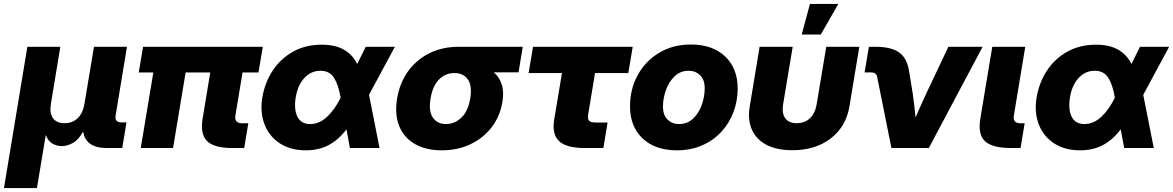

<svg xmlns="http://www.w3.org/2000/svg" viewBox="-50 -754 5975 978"><path d="M-29.8 204.1 89.4 -515.6H257.3L209.5 -226.6Q201.2 -177.7 219.7 -152.1Q238.3 -126.5 278.8 -126.5Q319.3 -126.5 345.9 -152.1Q372.6 -177.7 380.4 -226.6L428.7 -515.6H596.7L539.1 -166.5Q532.7 -130.4 569.3 -130.4H594.2L572.8 0H493.7Q386.7 0 373.5 -84Q350.6 -42 321.5 -25.9Q292.5 -9.8 265.1 -9.8Q240.2 -9.8 217.5 -22.2Q194.8 -34.7 183.1 -66.4L138.2 204.1Z M1134.3 0Q1040.5 0 1004.9 -35.4Q969.2 -70.8 981.9 -148.9L1021 -384.8H895.5L831.5 0H667L731 -384.8H656.7L678.7 -515.6H1288.6L1266.6 -384.8H1185.5L1148.9 -165Q1143.1 -126 1184.1 -126H1214.8L1193.8 0Z M1507.8 11.7Q1430.2 11.7 1376 -23.4Q1321.8 -58.6 1297.9 -119.4Q1273.9 -180.2 1286.1 -256.8Q1299.3 -334.5 1339.8 -395.5Q1380.4 -456.5 1443.8 -491.5Q1507.3 -526.4 1589.4 -526.4Q1657.2 -526.4 1701.7 -501Q1746.1 -475.6 1769.5 -428.2L1813 -515.6H1961.4L1829.6 -271L1883.3 0H1732.4L1714.8 -95.2Q1675.3 -42.5 1624.8 -15.4Q1574.2 11.7 1507.8 11.7ZM1685.1 -256.8 1684.6 -258.8Q1673.8 -322.8 1651.1 -358.2Q1628.4 -393.6 1582.5 -393.6Q1534.7 -393.6 1500.7 -357.2Q1466.8 -320.8 1456.5 -259.3Q1446.3 -196.3 1465.1 -159.2Q1483.9 -122.1 1529.8 -122.1Q1576.7 -122.1 1616.5 -159.4Q1656.2 -196.8 1684.6 -255.9Z M2200.2 11.7Q2119.6 11.7 2063.7 -20.3Q2007.8 -52.2 1983.6 -111.6Q1959.5 -170.9 1972.7 -252Q1986.3 -333 2029.5 -392.1Q2072.8 -451.2 2138.4 -483.4Q2204.1 -515.6 2284.7 -515.6H2612.8L2591.3 -385.7H2465.3Q2493.2 -361.8 2505.6 -324.5Q2518.1 -287.1 2508.8 -233.4Q2497.1 -161.6 2454.6 -106.2Q2412.1 -50.8 2346.7 -19.5Q2281.2 11.7 2200.2 11.7ZM2266.6 -381.8H2263.2Q2219.2 -381.8 2186.5 -349.4Q2153.8 -316.9 2143.1 -252Q2132.3 -187.5 2155 -154.8Q2177.7 -122.1 2221.7 -122.1Q2265.6 -122.1 2300 -154.8Q2334.5 -187.5 2345.2 -252Q2356 -316.9 2333 -349.4Q2310.1 -381.8 2266.6 -381.8Z M2928.7 0Q2835.4 0 2798.1 -34.9Q2760.7 -69.8 2772.9 -145L2812.5 -381.8H2642.6L2665 -515.6H3172.9L3150.4 -381.8H2981L2946.3 -173.3Q2941.9 -148.4 2950.4 -139.2Q2959 -129.9 2986.8 -129.9H3044.9L3023.4 0Z M3397.5 11.7Q3287.6 11.7 3223.4 -48.8Q3159.2 -109.4 3159.2 -211.9Q3159.2 -300.8 3198.7 -372.3Q3238.3 -443.8 3308.3 -485.6Q3378.4 -527.3 3469.2 -527.3Q3579.6 -527.3 3643.6 -466.6Q3707.5 -405.8 3707.5 -303.2Q3707.5 -239.7 3686 -182.9Q3664.6 -126 3624 -82.3Q3583.5 -38.6 3526.1 -13.4Q3468.8 11.7 3397.5 11.7ZM3408.2 -122.1Q3451.2 -122.1 3480.5 -149.9Q3509.8 -177.7 3524.7 -220Q3539.6 -262.2 3539.6 -304.2Q3539.6 -348.1 3516.1 -370.8Q3492.7 -393.6 3458.5 -393.6Q3416 -393.6 3386.7 -365.7Q3357.4 -337.9 3342.3 -295.9Q3327.1 -253.9 3327.1 -210.9Q3327.1 -167 3350.6 -144.5Q3374 -122.1 3408.2 -122.1Z M3985.8 11.2Q3867.7 11.2 3809.8 -49.1Q3752 -109.4 3769 -212.4L3819.3 -515.6H3987.8L3939 -223.1Q3931.6 -177.7 3949.5 -152.1Q3967.3 -126.5 4008.3 -126.5Q4049.8 -126.5 4076.2 -152.1Q4102.5 -177.7 4109.9 -223.1L4158.7 -515.6H4327.1L4276.9 -212.4Q4259.8 -109.4 4181.9 -49.1Q4104 11.2 3985.8 11.2ZM4033.7 -578.1 4075.7 -733.9H4220.2L4130.9 -578.1Z M4490.7 0 4418 -362.3Q4414.1 -385.3 4386.2 -385.3H4354L4376 -515.6H4408.7Q4491.7 -515.6 4531.7 -485.6Q4571.8 -455.6 4581.5 -386.2L4599.1 -278.3Q4603 -247.6 4606.9 -217.3Q4610.8 -187 4613.8 -156.2Q4627 -187 4640.6 -217.3Q4654.3 -247.6 4668.5 -278.3L4780.8 -515.6H4955.1L4681.2 0Z M5099.6 0Q5004.4 0 4967.3 -34.7Q4930.2 -69.3 4943.4 -148.9L5004.4 -515.6H5172.4L5114.3 -165Q5108.4 -126 5148.4 -126H5169.4L5148.4 0Z M5451.7 11.7Q5374 11.7 5319.8 -23.4Q5265.6 -58.6 5241.7 -119.4Q5217.8 -180.2 5230 -256.8Q5243.2 -334.5 5283.7 -395.5Q5324.2 -456.5 5387.7 -491.5Q5451.2 -526.4 5533.2 -526.4Q5601.1 -526.4 5645.5 -501Q5689.9 -475.6 5713.4 -428.2L5756.8 -515.6H5905.3L5773.4 -271L5827.1 0H5676.3L5658.7 -95.2Q5619.1 -42.5 5568.6 -15.4Q5518.1 11.7 5451.7 11.7ZM5628.9 -256.8 5628.4 -258.8Q5617.7 -322.8 5595 -358.2Q5572.3 -393.6 5526.4 -393.6Q5478.5 -393.6 5444.6 -357.2Q5410.6 -320.8 5400.4 -259.3Q5390.1 -196.3 5408.9 -159.2Q5427.7 -122.1 5473.6 -122.1Q5520.5 -122.1 5560.3 -159.4Q5600.1 -196.8 5628.4 -255.9Z"/></svg>

Font: Inter Display ExtraBold
Style: Italic
Weight: 800
Italic angle: -9.39999°
Designer: Rasmus Andersson
Foundry: rsms
Version: Version 4.000;git-a52131595